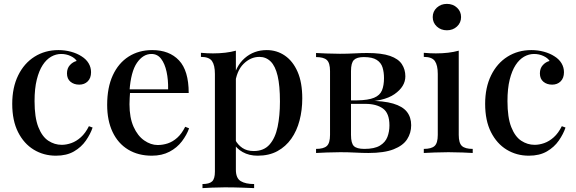

<svg xmlns="http://www.w3.org/2000/svg" viewBox="-20 -788 2965 989"><path d="M281 -530Q315 -530 346 -521.5Q377 -513 400 -498Q424 -483 436.5 -462Q449 -441 449 -416Q449 -386 432 -369Q415 -352 388 -352Q361 -352 343 -367Q325 -382 325 -410Q325 -436 340 -452.5Q355 -469 375 -474Q366 -489 343.5 -499.5Q321 -510 295 -510Q268 -510 243.5 -496Q219 -482 200 -453Q181 -424 169.5 -378Q158 -332 158 -267Q158 -183 177.5 -133.5Q197 -84 229 -63Q261 -42 298 -42Q322 -42 347.5 -51Q373 -60 396.5 -81Q420 -102 438 -138L457 -131Q446 -98 422.5 -64Q399 -30 361 -8Q323 14 268 14Q205 14 154 -17Q103 -48 73 -107.5Q43 -167 43 -253Q43 -337 73.5 -399.5Q104 -462 158 -496Q212 -530 281 -530Z M764 -530Q852 -530 902 -477Q952 -424 952 -309H607L605 -328H846Q847 -377 838 -418.5Q829 -460 810 -485Q791 -510 760 -510Q717 -510 685.5 -464.5Q654 -419 647 -319L650 -314Q649 -300 648 -283.5Q647 -267 647 -251Q647 -182 668 -135Q689 -88 723 -64.5Q757 -41 792 -41Q819 -41 844.5 -49.5Q870 -58 893 -78.5Q916 -99 934 -135L954 -127Q942 -93 917 -60Q892 -27 853 -6.5Q814 14 762 14Q692 14 640 -17.5Q588 -49 560 -108Q532 -167 532 -248Q532 -337 561 -400Q590 -463 642.5 -496.5Q695 -530 764 -530Z M1195 -527V86Q1195 130 1220 145Q1245 160 1289 160V181Q1266 180 1225 178.5Q1184 177 1137 177Q1104 177 1072 178.5Q1040 180 1023 181V160Q1058 160 1072.5 146.5Q1087 133 1087 96V-407Q1087 -452 1072 -473.5Q1057 -495 1015 -495V-516Q1047 -513 1077 -513Q1110 -513 1140 -516.5Q1170 -520 1195 -527ZM1354 -530Q1406 -530 1447.5 -501.5Q1489 -473 1513 -418Q1537 -363 1537 -281Q1537 -221 1523 -167.5Q1509 -114 1480.5 -73.5Q1452 -33 1409 -9.5Q1366 14 1307 14Q1263 14 1229.5 -5Q1196 -24 1182 -53L1192 -67Q1205 -42 1228.5 -26Q1252 -10 1287 -10Q1339 -10 1368.5 -43.5Q1398 -77 1410 -134.5Q1422 -192 1422 -265Q1422 -347 1410 -397.5Q1398 -448 1374 -471.5Q1350 -495 1316 -495Q1271 -495 1234.5 -459Q1198 -423 1190 -351L1180 -372Q1193 -447 1240.5 -488.5Q1288 -530 1354 -530Z M1871 -515Q1946 -515 1989 -500Q2032 -485 2050 -457.5Q2068 -430 2068 -395Q2068 -342 2012 -303Q1956 -264 1841 -264Q1841 -264 1836 -265.5Q1831 -267 1825.5 -269Q1820 -271 1820 -271Q1877 -272 1907 -284.5Q1937 -297 1947.5 -322.5Q1958 -348 1958 -386Q1958 -416 1950.5 -440.5Q1943 -465 1920.5 -479.5Q1898 -494 1854 -494Q1818 -494 1803 -479Q1788 -464 1788 -422V-93Q1788 -50 1803 -35.5Q1818 -21 1857 -21Q1909 -21 1937 -38Q1965 -55 1975.5 -82.5Q1986 -110 1986 -142Q1986 -205 1952.5 -229Q1919 -253 1862 -253H1722Q1722 -253 1722 -262Q1722 -271 1722 -271H1863L1874 -269Q1956 -269 2005 -254.5Q2054 -240 2076 -212Q2098 -184 2098 -143Q2098 -103 2077 -70.5Q2056 -38 2007.5 -19Q1959 0 1878 0Q1847 0 1810 -2Q1773 -4 1733 -4Q1700 -4 1663 -2.5Q1626 -1 1608 0V-21Q1647 -21 1663.5 -36Q1680 -51 1680 -93V-422Q1680 -464 1663.5 -479Q1647 -494 1608 -494V-515Q1626 -514 1662 -512.5Q1698 -511 1731 -511Q1770 -511 1806.5 -513Q1843 -515 1871 -515Z M2282 -768Q2313 -768 2334 -748.5Q2355 -729 2355 -700Q2355 -671 2334 -651.5Q2313 -632 2282 -632Q2251 -632 2230 -651.5Q2209 -671 2209 -700Q2209 -729 2230 -748.5Q2251 -768 2282 -768ZM2343 -527V-93Q2343 -51 2359.5 -36Q2376 -21 2415 -21V0Q2398 -1 2362.5 -2.5Q2327 -4 2290 -4Q2255 -4 2218 -2.5Q2181 -1 2163 0V-21Q2202 -21 2218.5 -36Q2235 -51 2235 -93V-407Q2235 -452 2220 -473.5Q2205 -495 2163 -495V-516Q2195 -513 2225 -513Q2259 -513 2288.5 -516.5Q2318 -520 2343 -527Z M2717 -530Q2751 -530 2782 -521.5Q2813 -513 2836 -498Q2860 -483 2872.5 -462Q2885 -441 2885 -416Q2885 -386 2868 -369Q2851 -352 2824 -352Q2797 -352 2779 -367Q2761 -382 2761 -410Q2761 -436 2776 -452.5Q2791 -469 2811 -474Q2802 -489 2779.5 -499.5Q2757 -510 2731 -510Q2704 -510 2679.5 -496Q2655 -482 2636 -453Q2617 -424 2605.5 -378Q2594 -332 2594 -267Q2594 -183 2613.5 -133.5Q2633 -84 2665 -63Q2697 -42 2734 -42Q2758 -42 2783.5 -51Q2809 -60 2832.5 -81Q2856 -102 2874 -138L2893 -131Q2882 -98 2858.5 -64Q2835 -30 2797 -8Q2759 14 2704 14Q2641 14 2590 -17Q2539 -48 2509 -107.5Q2479 -167 2479 -253Q2479 -337 2509.5 -399.5Q2540 -462 2594 -496Q2648 -530 2717 -530Z"/></svg>

Font: Playfair Display Medium
Style: Regular
Weight: 500
Designer: Claus Eggers Sørensen
Foundry: Claus Eggers Sørensen
Version: Version 1.203